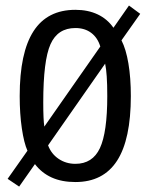

<svg xmlns="http://www.w3.org/2000/svg" viewBox="-20 -652 540 700"><path d="M155.3 -122.1Q167 -90.8 193.8 -72.8Q220.7 -54.7 254.9 -54.7Q317.4 -54.7 344.2 -111.8Q371.1 -168.9 371.1 -301.8Q371.1 -345.7 369.1 -373.5Q367.2 -401.4 363.3 -419.9ZM141.6 -190.4 345.7 -482.4Q335.9 -514.6 312.5 -532.2Q289.1 -549.8 254.9 -549.8Q190.4 -549.8 164.1 -490.7Q137.7 -431.6 137.7 -278.3Q137.7 -245.1 138.7 -224.6Q139.6 -204.1 141.6 -190.4ZM422.9 -504.9Q439.5 -472.7 448.2 -420.4Q457 -368.2 457 -301.8Q457 -143.6 406.7 -65.9Q356.4 11.7 254.9 11.7Q205.1 11.7 168.5 -4.9Q131.8 -21.5 107.4 -53.7L49.8 28.3L7.8 0L80.1 -102.5Q67.4 -130.9 59.6 -184.1Q51.8 -237.3 51.8 -301.8Q51.8 -460 102.1 -538.1Q152.3 -616.2 254.9 -616.2Q300.8 -616.2 335.9 -599.6Q371.1 -583 393.6 -550.8L450.2 -631.8L491.2 -601.6Z"/></svg>

Font: BabelStone Irk Bitig Colour
Style: Regular
Weight: 400
Designer: Andrew West
Foundry: BabelStone
Version: Version 1.03 June 7, 2023